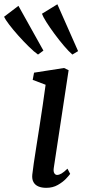

<svg xmlns="http://www.w3.org/2000/svg" viewBox="-96 -892 411 922"><path d="M126 10Q104 10 88.2 3.2Q72.5 -3.5 64.8 -17.5Q57 -31.5 59 -53Q61 -73 66.2 -108Q71.5 -143 78.5 -188Q85.5 -233 93.5 -283.5Q101.5 -334 109 -385.8Q116.5 -437.5 123 -485L61 -508.5L67.5 -543L211.5 -565.5L233.5 -555L162.5 -87.5Q159.5 -69.5 164.5 -60.8Q169.5 -52 178 -52Q188 -52 199.5 -58.8Q211 -65.5 228 -82L241 -57Q236 -49.5 220.8 -33.5Q205.5 -17.5 181.5 -3.8Q157.5 10 126 10ZM86.5 -630Q68.5 -642.5 43 -667.5Q17.5 -692.5 -8 -721Q-33.5 -749.5 -52.2 -774.2Q-71 -799 -76.5 -811.5L-7.5 -864L112.5 -649ZM251.5 -630Q234.5 -644.5 211.5 -671.5Q188.5 -698.5 165.8 -729.2Q143 -760 126.5 -786.2Q110 -812.5 105.5 -826L179.5 -871.5L279 -646.5Z"/></svg>

Font: Merriweather 20pt
Style: Italic
Weight: 400
Italic angle: -7.8°
Version: Version 2.101